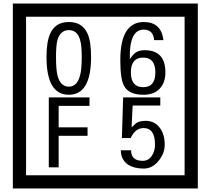

<svg xmlns="http://www.w3.org/2000/svg" viewBox="-20 -980 1195 1090"><path d="M1103 90H53V-960H1103ZM1028 15V-885H128V15ZM497 -656Q497 -442 371 -442Q244 -442 244 -656Q244 -744 265 -789Q294 -855 371 -855Q448 -855 477 -789Q497 -745 497 -656ZM444 -656Q444 -723 435 -752Q420 -809 371 -809Q322 -809 306 -752Q298 -723 298 -656Q298 -587 306 -553Q322 -488 371 -488Q419 -488 435 -554Q444 -587 444 -656ZM919 -569Q919 -511 886.5 -476.5Q854 -442 795 -442Q711 -442 684 -493Q663 -531 663 -639Q663 -855 797 -855Q895 -855 908 -752H855Q850 -812 796 -812Q713 -812 717 -645Q738 -673 748 -680Q768 -695 801 -695Q919 -695 919 -569ZM862 -569Q862 -653 793 -653Q723 -653 723 -569Q723 -485 793 -485Q862 -485 862 -569ZM488 -379H313V-257H477V-209H313V-30H257V-427H488ZM915 -160Q916 -111 880.5 -67Q845 -23 796 -23Q741 -23 706 -46Q666 -74 666 -127H724Q724 -67 790 -67Q824 -67 843 -97Q860 -124 860 -159Q860 -253 795 -253Q748 -253 722 -196H672L679 -427H890V-381H733L727 -257Q740 -269 753 -281Q772 -294 807 -294Q859 -294 889 -252Q915 -215 915 -160Z"/></svg>

Font: Unicode BMP Fallback SIL
Style: Regular
Weight: 400
Foundry: NRSI, SIL International
Version: Version 5.1 Based on Unicode 5.1